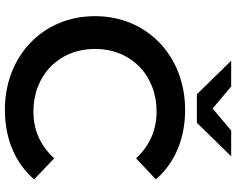

<svg xmlns="http://www.w3.org/2000/svg" viewBox="-108 -826 944 767"><g transform="rotate(90 363.5 -442.0)"><path d="M356 -757H470L604 -894H501L413 -820L325 -894H222ZM425 -104C280 -104 175 -206 175 -350C175 -494 280 -596 425 -596C498 -596 561 -569 612 -514L696 -593C631 -669 533 -710 419 -710C204 -710 44 -559 44 -350C44 -141 204 10 418 10C533 10 631 -31 696 -107L612 -187C561 -131 498 -104 425 -104Z"/></g></svg>

Font: Talent
Style: Bold
Weight: 600
Designer: Mike Powis
Version: Version 1.001;hotconv 1.0.109;makeotfexe 2.5.65596